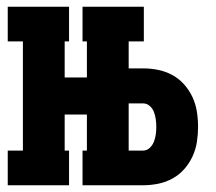

<svg xmlns="http://www.w3.org/2000/svg" viewBox="-20 -550 640 570"><path d="M407 -427H225V-530H407ZM3 0V-103H48V-427H3V-530H185V-427H172V-320H300V-210H172V-103H185V0ZM225 0V-103H407V0ZM238 0V-530H362V-347H405Q427 -347 449.5 -342.5Q472 -338 492 -327Q512 -316 527 -299Q542 -282 551.5 -261.5Q561 -241 564.5 -218.5Q568 -196 568 -173Q568 -151 564.5 -128.5Q561 -106 551.5 -85.5Q542 -65 527 -48Q512 -31 492 -20Q472 -9 449.5 -4.5Q427 0 405 0ZM362 -103H405Q416 -103 424.5 -111Q433 -119 437 -129.5Q441 -140 442.5 -151Q444 -162 444 -173Q444 -184 442.5 -195.5Q441 -207 437 -217.5Q433 -228 424.5 -235.5Q416 -243 405 -243H362Z"/></svg>

Font: Iosevka Slab XBdEx
Style: Regular
Weight: 800
Width: 7
Monospace: yes
Designer: Belleve Invis
Foundry: Belleve Invis
Version: Version 11.1.0; ttfautohint (v1.8.3)